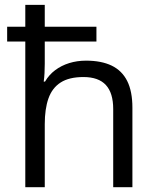

<svg xmlns="http://www.w3.org/2000/svg" viewBox="-20 -780 653 800"><path d="M166.5 -759.8V-668.5H381.8V-606.9H166.5V-514.6Q166.5 -495.1 165.5 -475.8Q164.6 -456.5 162.1 -439.9H167.5Q184.1 -468.3 209.7 -487.5Q235.4 -506.8 268.3 -517.1Q301.3 -527.3 338.4 -527.3Q402.3 -527.3 445.3 -506.6Q488.3 -485.8 510 -442.6Q531.7 -399.4 531.7 -331.1V0H451.7V-325.7Q451.7 -392.6 421.1 -425.8Q390.6 -459 327.6 -459Q268.1 -459 232.7 -436.3Q197.3 -413.6 181.9 -369.9Q166.5 -326.2 166.5 -262.7V0H85.4V-606.9H9.8V-668.5H85.4V-759.8Z"/></svg>

Font: Wonky
Style: Regular
Weight: 400
Designer: Monotype Design Team
Foundry: Monotype Imaging Inc.
Version: Version 3.000